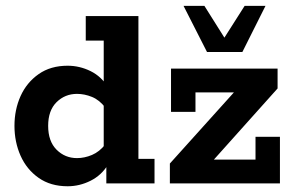

<svg xmlns="http://www.w3.org/2000/svg" viewBox="-20 -639 1024 669"><path d="M215.6 10Q156.3 10 114.7 -19.2Q73.1 -48.4 51.7 -96.3Q30.4 -144.2 30.4 -200.5Q30.4 -256.9 51.7 -304.3Q73.1 -351.6 114.7 -380.8Q156.3 -410 215.6 -410Q257.4 -410 295.6 -391.2Q333.9 -372.3 356.5 -334.3L341.4 -332V-497.5H278.8V-583H462.3V-85.5H518.4V0H350.5V-74.8L356.5 -65.7Q333.9 -28.4 295.6 -9.2Q257.4 10 215.6 10ZM248.3 -88.1Q274.4 -88.1 300.5 -99.1Q326.5 -110.1 346.7 -135.7L341.4 -89.8V-305.2L346.7 -264.3Q326.5 -290.7 300.5 -301.3Q274.4 -311.9 248.3 -311.9Q206.5 -311.9 177.1 -283Q147.8 -254.1 147.8 -200.5Q147.8 -146.7 177.1 -117.4Q206.5 -88.1 248.3 -88.1ZM571.9 0V-69.2L824.8 -350.1L840.6 -317.1H661.1V-249.1H575.9V-400H947.2V-330.8L695.1 -49.2L679 -83H870.3V-162.4H955.4V0ZM701.3 -457.8 619.5 -618.6H692.2L761.9 -507.8L832.4 -618.6H905.1L824.5 -457.8Z"/></svg>

Font: Rokkitt SemiBold
Style: Regular
Weight: 600
Designer: Vernon Adams
Foundry: Vernon Adams
Version: Version 3.103